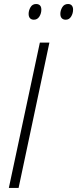

<svg xmlns="http://www.w3.org/2000/svg" viewBox="-20 -923 379 943"><path d="M23.4 0 175.8 -713.9H222.7L71.3 0ZM302.7 -826.2Q290.5 -826.2 283.4 -833.5Q276.4 -840.8 276.4 -855Q276.4 -871.6 285.9 -887.5Q295.4 -903.3 314 -903.3Q326.2 -903.3 332.5 -896Q338.9 -888.7 338.9 -876Q338.9 -856.9 329.3 -841.6Q319.8 -826.2 302.7 -826.2ZM146.5 -826.2Q134.3 -826.2 127.4 -833.5Q120.6 -840.8 120.6 -855Q120.6 -871.6 129.9 -887.5Q139.2 -903.3 157.2 -903.3Q166 -903.3 171.6 -900.1Q177.2 -897 180.2 -890.9Q183.1 -884.8 183.1 -876Q183.1 -856.9 173.3 -841.6Q163.6 -826.2 146.5 -826.2Z"/></svg>

Font: Open Sans SemiCondensed Light
Style: Italic
Weight: 300
Width: 4
Italic angle: -12°
Designer: Monotype Design Team
Foundry: Monotype Imaging Inc.
Version: Version 3.000